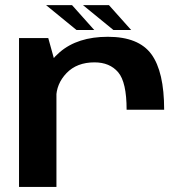

<svg xmlns="http://www.w3.org/2000/svg" viewBox="-20 -742 740 762"><path d="M482.5 -306.5H631.5Q631.5 -457.5 580.8 -526.8Q530 -596 408 -596Q288 -596 217 -534.8Q146 -473.5 146 -392L203 -352Q203 -409 244 -451.8Q285 -494.5 355 -494.5Q415.5 -494.5 449 -455.2Q482.5 -416 482.5 -306.5ZM55.5 0H204V-474L171.5 -591H55.5ZM430 -623H500.5L412.5 -721.5H309.5ZM283.5 -623H354L266 -721.5H163Z"/></svg>

Font: Anybody SemiExpanded SemiBold
Style: Regular
Weight: 600
Width: 6
Designer: Tyler Finck
Foundry: Etcetera Type Company
Version: Version 1.113;gftools[0.9.25]